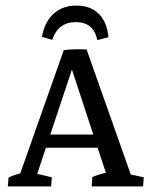

<svg xmlns="http://www.w3.org/2000/svg" viewBox="-20 -662 535 682"><path d="M287.6 -486.3 448.2 -31.7 426.8 -45.9 490.7 -32.2 488.3 0H305.7L308.1 -33.2Q332 -43.5 366.2 -50.3L359.9 -36.6L223.1 -452.6L206.5 -483.9Q223.6 -486.3 245.6 -486.8Q267.6 -487.3 287.6 -486.3ZM258.3 -483.4 107.9 -31.7 104.5 -46.4 164.1 -32.2 161.6 0H7.8L10.3 -31.2Q22.5 -37.6 37.6 -42.2Q52.7 -46.9 68.8 -49.8L46.9 -31.7L206.5 -483.9ZM120.1 -137.2 136.2 -184.1H343.8L360.4 -137.2ZM251.5 -642.1Q301.3 -642.1 330.8 -613Q360.4 -584 365.2 -529.8L325.7 -519.5Q312.5 -583.5 249.5 -583.5Q186.5 -583.5 165.5 -520.5L128.9 -531.2Q138.7 -584.5 170.4 -613.3Q202.1 -642.1 251.5 -642.1Z"/></svg>

Font: Markazi Text
Style: Regular
Weight: 400
Designer: Borna Izadpanah (Arabic designer), Fiona Ross (Arabic design director) and Florian Runge (Latin designer)
Foundry: Borna Izadpanah and Florian Runge
Version: Version 1.000